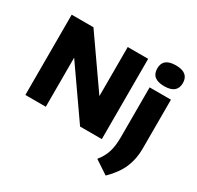

<svg xmlns="http://www.w3.org/2000/svg" viewBox="-211 -1051 1572 1533"><g transform="rotate(30 575.0 -284.5)"><path d="M582 -740H770.5V0H570L254 -452.5V0H65.5V-740H266L582 -287.5ZM818 154.5Q860.5 101.5 877.5 46Q894.5 -9.5 894.5 -89V-548.5H1091V-96.5Q1091 0 1056.8 79.2Q1022.5 158.5 942.5 237ZM871.5 -710.5Q871.5 -806 989.5 -806Q1107.5 -806 1107.5 -710.5Q1107.5 -614.5 989.5 -614.5Q871.5 -614.5 871.5 -710.5Z"/></g></svg>

Font: Encode Sans Semi Expanded ExBd
Style: Regular
Weight: 800
Width: 6
Designer: Multiple Designers
Foundry: Impallari Type
Version: Version 2.000